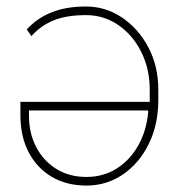

<svg xmlns="http://www.w3.org/2000/svg" viewBox="-20 -558 544 588"><path d="M244.6 10.3Q184.6 10.3 139.2 -16.1Q93.8 -42.5 68.1 -91.1Q42.5 -139.6 42.5 -205.6V-246.1H438.5Q438.5 -252 438.5 -259Q438.5 -266.1 438.5 -283.7Q438.5 -347.2 412.6 -398.9Q386.7 -450.7 342.5 -481.2Q298.3 -511.7 243.2 -511.7Q183.6 -511.7 143.8 -495.4Q104 -479 76.2 -447.3L62 -467.8Q92.8 -502 137.5 -520Q182.1 -538.1 243.2 -538.1Q303.2 -538.1 353.5 -504.4Q403.8 -470.7 434.3 -413.1Q464.8 -355.5 464.8 -283.7V-252.4Q464.8 -176.3 435.5 -116.9Q406.2 -57.6 356.4 -23.7Q306.6 10.3 244.6 10.3ZM244.6 -16.1Q296.9 -16.1 337.9 -42.2Q378.9 -68.4 404.1 -113.8Q429.2 -159.2 434.1 -216.8L432.6 -219.7H68.8V-203.6Q68.8 -149.4 91.1 -107.2Q113.3 -64.9 152.8 -40.5Q192.4 -16.1 244.6 -16.1Z"/></svg>

Font: Roboto Slab LO Thin
Style: Regular
Weight: 250
Designer: Google
Version: Version 2.00;September 28, 2018;FontCreator 11.5.0.2427 64-b